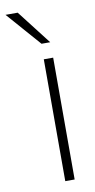

<svg xmlns="http://www.w3.org/2000/svg" viewBox="-149 -769 398 807"><g transform="rotate(-10 50.0 -366.0)"><path d="M62 0H102V-520H62ZM-64 -732 64 -586H101L-12 -732Z"/></g></svg>

Font: Aspekta 150
Style: Regular
Weight: 150
Designer: Ivo Dolenc
Version: Version 2.000